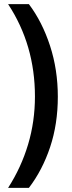

<svg xmlns="http://www.w3.org/2000/svg" viewBox="-20 -745 344 923"><path d="M258 -280Q258 -149 221 -38Q184 73 119 158H19Q82 60 115 -50.5Q148 -161 148 -281Q148 -529 19 -725H119Q183 -640 220.5 -525Q258 -410 258 -280Z"/></svg>

Font: Noto Sans Lao ExtraCondensed SemiBold
Style: Regular
Weight: 600
Width: 2
Designer: Monotype Design Team
Foundry: Monotype Imaging Inc.
Version: Version 2.003; ttfautohint (v1.8.4.7-5d5b)